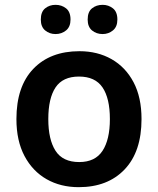

<svg xmlns="http://www.w3.org/2000/svg" viewBox="-20 -765 654 795"><path d="M566 -272Q566 -137 496 -63.5Q426 10 306 10Q231 10 173 -23Q115 -56 81.5 -119Q48 -182 48 -272Q48 -407 118 -480Q188 -553 309 -553Q384 -553 442 -520Q500 -487 533 -424.5Q566 -362 566 -272ZM180 -272Q180 -187 210 -140.5Q240 -94 308 -94Q374 -94 404.5 -140.5Q435 -187 435 -272Q435 -358 404.5 -403Q374 -448 307 -448Q240 -448 210 -403Q180 -358 180 -272ZM149 -684Q149 -716 167 -730.5Q185 -745 210 -745Q235 -745 253.5 -730.5Q272 -716 272 -684Q272 -654 253.5 -639Q235 -624 210 -624Q185 -624 167 -639Q149 -654 149 -684ZM343 -684Q343 -716 361 -730.5Q379 -745 405 -745Q429 -745 447.5 -730.5Q466 -716 466 -684Q466 -654 447.5 -639Q429 -624 405 -624Q379 -624 361 -639Q343 -654 343 -684Z"/></svg>

Font: Noto Sans Lisu SemiBold
Style: Regular
Weight: 600
Designer: Monotype Design Team. David Williams.
Foundry: Monotype Imaging Inc.
Version: Version 2.102; ttfautohint (v1.8.4.7-5d5b)